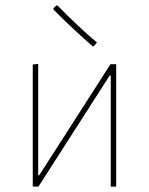

<svg xmlns="http://www.w3.org/2000/svg" viewBox="-20 -689 550 709"><path d="M192 -669Q269 -590 338 -532L327 -519L322 -518Q247 -584 178 -653L177 -658L187 -668ZM101 0V-451L121 -453V-42H125L388 -452H409V0H389V-410H385L122 0Z"/></svg>

Font: Alegreya Sans SC Thin
Style: Regular
Weight: 100
Designer: Juan Pablo del Peral
Foundry: Huerta Tipografica
Version: Version 2.007